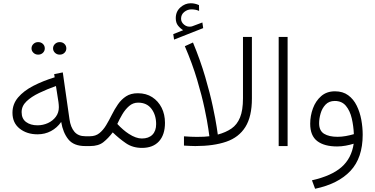

<svg xmlns="http://www.w3.org/2000/svg" viewBox="-20 -887 2278 1166"><path d="M302.2 -593.3Q302.2 -608.9 314 -620.1Q325.7 -631.3 342.8 -631.3Q359.9 -631.3 371.3 -620.4Q382.8 -609.4 382.8 -593.3Q382.8 -577.1 371.3 -566.2Q359.9 -555.2 342.8 -555.2Q325.7 -555.2 314 -566.4Q302.2 -577.6 302.2 -593.3ZM171.4 -593.3Q171.4 -608.9 183.1 -620.1Q194.8 -631.3 211.9 -631.3Q229 -631.3 240.5 -620.4Q252 -609.4 252 -593.3Q252 -577.1 240.5 -566.2Q229 -555.2 211.9 -555.2Q194.8 -555.2 183.1 -566.4Q171.4 -577.6 171.4 -593.3ZM497.6 0Q427.7 0 395 -40.8Q362.3 -81.5 351.6 -146.5Q326.7 -110.8 289.8 -91.1Q252.9 -71.3 208 -71.3Q143.1 -71.3 99.4 -106Q55.7 -140.6 55.7 -202.1Q55.7 -254.9 89.8 -295.2Q124 -335.4 182.1 -365.5Q240.2 -395.5 312 -417.5L309.1 -437L361.3 -447.3L401.9 -163.1Q408.7 -114.3 431.9 -86.9Q455.1 -59.6 498.5 -59.6H520.5V0ZM337.4 -235.8Q337.4 -243.7 336.7 -251.2Q335.9 -258.8 335 -267.1L319.8 -364.7Q265.6 -345.2 218 -322.5Q170.4 -299.8 140.9 -271.5Q111.3 -243.2 111.3 -206.1Q111.3 -166 138.4 -146Q165.5 -126 207.5 -126Q241.2 -126 271 -139.6Q300.8 -153.3 319.1 -178Q337.4 -202.6 337.4 -235.8Z M842.3 11.2Q786.1 11.2 744.9 -17.1Q703.6 -45.4 664.6 -83Q637.7 -47.4 607.9 -23.7Q578.1 0 527.3 0H502.4V-59.6H526.4Q560.5 -59.6 583.7 -78.4Q606.9 -97.2 624.8 -127Q642.6 -156.7 659.2 -190.2Q675.8 -223.6 696.3 -253.4Q716.8 -283.2 745.6 -302Q774.4 -320.8 816.9 -320.8Q867.7 -320.8 904.5 -296.9Q941.4 -272.9 961.7 -232.4Q981.9 -191.9 981.9 -141.1Q981.9 -68.8 945.6 -28.8Q909.2 11.2 842.3 11.2ZM818.8 -263.7Q787.6 -263.7 763.9 -242.9Q740.2 -222.2 722.7 -192.4Q705.1 -162.6 692.4 -134.3Q728 -96.2 762.2 -74.2Q805.7 -45.9 841.3 -45.9Q882.8 -45.9 905.5 -68.8Q928.2 -91.8 928.2 -133.3Q928.2 -188.5 899.9 -226.1Q871.6 -263.7 818.8 -263.7Z M1092.3 -703.6Q1074.2 -714.8 1060.8 -731.9Q1047.4 -749 1047.4 -776.9Q1047.4 -816.9 1075.4 -842Q1103.5 -867.2 1138.2 -867.2Q1164.1 -867.2 1188.5 -856L1189 -820.8Q1176.8 -826.2 1165.3 -828.1Q1153.8 -830.1 1142.6 -830.1Q1118.7 -830.1 1099.1 -814.5Q1079.6 -798.8 1079.6 -773.4Q1079.6 -752.4 1097.9 -737.3Q1116.2 -722.2 1139.6 -725.6Q1142.1 -725.6 1144.5 -726.6Q1147 -727.5 1148.9 -728L1209 -750.5L1213.9 -716.3L1037.1 -646.5L1032.2 -679.7ZM1166 0Q1149.4 0 1132.3 -1Q1115.2 -2 1097.2 -2.9V-59.1Q1121.6 -57.6 1139.6 -56.6Q1157.7 -55.7 1175.8 -55.7Q1225.6 -55.7 1251.5 -59.6Q1251.5 -59.6 1245.1 -105Q1238.8 -150.4 1222.4 -227.8Q1206.1 -305.2 1177 -403.1Q1147.9 -501 1102.5 -606.4L1151.9 -628.9Q1196.8 -520.5 1226.1 -420.4Q1255.4 -320.3 1272.2 -241.2Q1289.1 -162.1 1295.9 -116Q1302.7 -69.8 1302.7 -69.8Q1351.6 -83 1385.7 -106.4Q1419.9 -129.9 1437.7 -173.6Q1455.6 -217.3 1455.6 -290V-662.6H1509.8V-288.6Q1509.8 -179.2 1470.2 -116Q1430.7 -52.7 1354 -26.4Q1277.3 0 1166 0Z M1726.6 -662.6V0H1672.4V-662.6Z M2182.6 -68.8Q2182.6 71.8 2108.2 150.9Q2033.7 230 1893.6 259.3L1874.5 208Q1993.2 181.2 2054 127.9Q2114.7 74.7 2127.9 -14.2Q2105.5 -7.3 2079.1 -2.4Q2052.7 2.4 2027.3 2.4Q1949.2 2.4 1906.5 -30.3Q1863.8 -63 1863.8 -135.3Q1863.8 -183.6 1880.4 -228.8Q1897 -273.9 1930.4 -303.2Q1963.9 -332.5 2014.2 -332.5Q2062 -332.5 2094.5 -308.6Q2127 -284.7 2146.2 -245.6Q2165.5 -206.5 2174.1 -160.2Q2182.6 -113.8 2182.6 -68.8ZM2029.8 -56.2Q2054.7 -56.2 2080.1 -60.8Q2105.5 -65.4 2128.9 -72.3Q2127 -121.6 2116.2 -168Q2105.5 -214.4 2080.8 -244.1Q2056.2 -273.9 2013.2 -273.9Q1978 -273.9 1957 -251.7Q1936 -229.5 1927 -198Q1918 -166.5 1918 -138.2Q1918 -93.3 1948 -74.7Q1978 -56.2 2029.8 -56.2Z"/></svg>

Font: Vazirmatn RD ExtraLight
Style: Regular
Weight: 200
Designer: Saber Rastikerdar
Foundry: Saber Rastikerdar
Version: Version 32.102